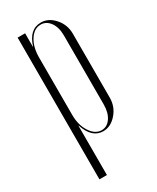

<svg xmlns="http://www.w3.org/2000/svg" viewBox="-176 -556 639 779"><g transform="rotate(-30 144.0 -167.0)"><path d="M47 168V-496H82V-433H83Q104 -502 159 -502Q194 -502 221.5 -471Q249 -440 249 -398V-98Q249 -56 221.5 -24.5Q194 7 159 7Q106 7 83 -63H82V168ZM82 -113Q82 -66 103.5 -33Q125 0 155 0Q181 0 197.5 -24Q214 -48 214 -87V-409Q214 -448 197 -471.5Q180 -495 154 -495Q123 -495 102.5 -463Q82 -431 82 -382Z"/></g></svg>

Font: Moniqa ExtLt Narrow Display
Style: Regular
Weight: 200
Width: 4
Designer: Rajesh Rajput
Foundry: Rajesh Rajput
Version: Version 1.000